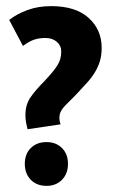

<svg xmlns="http://www.w3.org/2000/svg" viewBox="-20 -592 371 627"><path d="M147 -572Q227 -572 269.5 -533.5Q312 -495 312 -436Q312 -413 307 -395Q302 -377 292 -359.5Q282 -342 267 -325Q252 -308 233 -288Q216 -270 204.5 -259Q193 -248 186.5 -240Q180 -232 177 -224.5Q174 -217 174 -207Q174 -201 175 -196Q176 -191 178 -186L70 -170Q68 -178 65.5 -190Q63 -202 63 -216Q63 -250 79.5 -274Q96 -298 125 -327Q140 -343 150 -355Q160 -367 167 -378Q174 -389 177 -400Q180 -411 180 -425Q180 -443 165.5 -455.5Q151 -468 128 -468Q108 -468 91.5 -462.5Q75 -457 55 -442L10 -527Q36 -547 70.5 -559.5Q105 -572 147 -572ZM132 -128Q163 -128 182.5 -108.5Q202 -89 202 -57Q202 -25 182.5 -5Q163 15 132 15Q100 15 80.5 -5Q61 -25 61 -57Q61 -89 80.5 -108.5Q100 -128 132 -128Z"/></svg>

Font: Mukta Malar ExtraBold
Style: Regular
Weight: 800
Designer: Aadarsh Rajan, Girish Dalvi, Yashodeep Gholap
Foundry: Ek Type
Version: Version 2.538;PS 1.000;hotconv 16.6.51;makeotf.lib2.5.65220;